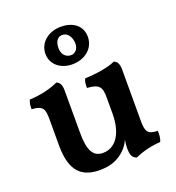

<svg xmlns="http://www.w3.org/2000/svg" viewBox="-132 -819 852 932"><g transform="rotate(-20 294.5 -352.5)"><path d="M277 -523C344 -523 393 -565 393 -623C393 -686 342 -714 286 -714C221 -714 171 -673 171 -615C171 -558 220 -523 277 -523ZM278 -674C311 -674 325 -640 325 -613C325 -584 307 -567 287 -567C257 -567 240 -590 240 -620C240 -654 255 -674 278 -674ZM556 -78C503 -79 495 -97 495 -153V-417C495 -448 485 -461 470 -467C439 -452 377 -440 312 -438C304 -424 304 -409 304 -391C368 -388 378 -367 378 -315V-233C378 -121 330 -68 270 -68C218 -68 198 -109 198 -199V-417C198 -448 188 -461 173 -467C142 -451 82 -435 24 -433C17 -419 16 -404 16 -386C75 -383 81 -362 81 -310V-176C81 -41 134 5 228 5C285 5 325 -12 358 -44C372 -58 383 -73 391 -92C388 -74 387 -59 387 -49C387 -8 398 2 416 9C454 -9 507 -21 548 -23C556 -39 557 -60 556 -78Z"/></g></svg>

Font: Vollkorn Semibold
Style: Regular
Weight: 600
Designer: Friedrich Althausen
Foundry: Friedrich Althausen
Version: Version 4.015;PS 004.015;hotconv 1.0.88;makeotf.lib2.5.64775